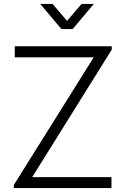

<svg xmlns="http://www.w3.org/2000/svg" viewBox="-20 -955 638 975"><path d="M184.5 -935H247L320.5 -849L394 -935H456.5L349 -807.5H292ZM50 0V-15.5L456 -664H55V-720H547.5V-703L143.5 -55.5H546V0Z"/></svg>

Font: Manrope ExtraLight Light
Style: Regular
Weight: 300
Version: Version 4.504